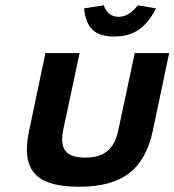

<svg xmlns="http://www.w3.org/2000/svg" viewBox="-20 -702 664 731"><path d="M91 -205C59 -56 114 9 281 9C445 9 530 -56 562 -205L624 -500H493L431 -209C416 -135 378 -102 304 -102C230 -102 206 -135 221 -209L283 -500H153ZM300 -670 375 -682C384 -655 403 -638 431 -638C462 -638 484 -656 505 -682L574 -670C536 -596 489 -563 415 -563C340 -563 308 -596 300 -670Z"/></svg>

Font: LT Wave Text Bold Italic
Style: Regular
Weight: 700
Designer: Daniel Lyons
Version: Version 2.5 (Glyphs App)